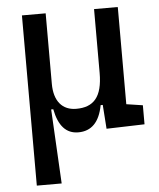

<svg xmlns="http://www.w3.org/2000/svg" viewBox="-53 -564 692 834"><g transform="rotate(-5 293.0 -147.0)"><path d="M273.9 9.8C331.1 9.8 366.7 -26.4 380.4 -99.6H389.6L397 4.9L563 0V-83L491.7 -93.8V-517.6H388.2V-239.3C388.2 -133.8 349.1 -92.8 273.9 -92.8C212.9 -92.8 177.2 -134.8 177.2 -210V-517.6H73.7V224.6H182.1L164.6 -99.6H173.8C188 -26.4 220.7 9.8 273.9 9.8Z"/></g></svg>

Font: Cascadia Code PL
Style: Regular
Weight: 400
Monospace: yes
Designer: Aaron Bell
Foundry: Saja Typeworks
Version: Version 2404.023